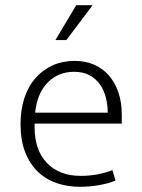

<svg xmlns="http://www.w3.org/2000/svg" viewBox="-20 -710 544 738"><path d="M448 -235H113V-221Q113 -133 160.5 -83.5Q208 -34 290 -34Q355 -34 412 -56L424 -16Q398 -5 361.5 1.5Q325 8 287 8Q240 8 198.5 -6Q157 -20 126 -49.5Q95 -79 77 -124.5Q59 -170 59 -234Q59 -289 74 -334Q89 -379 117 -410.5Q145 -442 183 -459Q221 -476 268 -476Q308 -476 341.5 -461.5Q375 -447 398.5 -420Q422 -393 435 -355Q448 -317 448 -271ZM394 -277Q394 -306 387 -334.5Q380 -363 364.5 -385Q349 -407 324.5 -420.5Q300 -434 265 -434Q204 -434 163.5 -393Q123 -352 115 -277ZM336 -690 235 -556H193L273 -690Z"/></svg>

Font: Mukta Mahee ExtraLight
Style: Regular
Weight: 275
Designer: Shuchita Grover, Noopur Datye, Girish Dalvi, Yashodeep Gholap
Foundry: Ek Type
Version: Version 2.538;PS 1.000;hotconv 16.6.51;makeotf.lib2.5.65220;